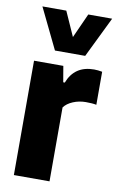

<svg xmlns="http://www.w3.org/2000/svg" viewBox="-90 -858 555 907"><g transform="rotate(10 187.0 -404.0)"><path d="M43.5 -548.5H184L197 -472H204.5Q237 -557 330.5 -557Q348.5 -557 369.5 -553V-394.5Q351 -398.5 319 -398.5Q286.5 -398.5 257.8 -386.5Q229 -374.5 214.5 -354.5V0H43.5ZM258 -808H372.5L277.5 -613H132.5L38 -808H152.5L205 -690.5Z"/></g></svg>

Font: Encode Sans Condensed ExtraBold
Style: Regular
Weight: 800
Width: 3
Designer: Multiple Designers
Foundry: Impallari Type
Version: Version 2.000